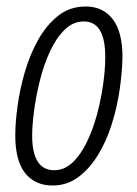

<svg xmlns="http://www.w3.org/2000/svg" viewBox="-20 -561 423 591"><path d="M142 10Q88 10 57.5 -28Q27 -66 27 -145Q27 -183 34 -234.5Q41 -286 56.5 -339.5Q72 -393 97.5 -438.5Q123 -484 159 -512.5Q195 -541 244 -541Q297 -541 327 -502Q357 -463 357 -385Q356 -337 348 -283Q340 -229 323.5 -177Q307 -125 281 -83Q255 -41 220.5 -15.5Q186 10 142 10ZM147 -37Q178 -37 203 -60.5Q228 -84 247 -123Q266 -162 278.5 -208.5Q291 -255 297.5 -301.5Q304 -348 304 -386Q304 -495 238 -495Q205 -495 179 -469.5Q153 -444 134 -403Q115 -362 103 -314Q91 -266 85 -221Q79 -176 79 -144Q79 -37 147 -37Z"/></svg>

Font: Noto Sans ExtraCondensed Light
Style: Italic
Weight: 300
Width: 2
Italic angle: -12°
Designer: Monotype Design Team
Foundry: Monotype Imaging Inc.
Version: Version 2.013; ttfautohint (v1.8.4.7-5d5b)